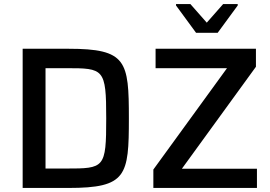

<svg xmlns="http://www.w3.org/2000/svg" viewBox="-20 -929 1337 949"><path d="M850 -902 949 -767H1056L1155 -902V-909H1083L1002 -817L921 -909H850ZM92 -688V0H318C606 0 617 -60 617 -344C617 -628 606 -688 318 -688ZM738 -91V0H1250V-95H879L1245 -599V-688H749V-592H1102ZM307 -96H205V-592H307C493 -592 505 -590 505 -344C505 -98 496 -96 307 -96Z"/></svg>

Font: Saira UNSAM Medium
Style: Regular
Weight: 500
Designer: Hector Gatti with collaboration of the Omnibus-Type team
Foundry: Omnibus-Type
Version: Version 0.072;PS 000.072;hotconv 1.0.88;makeotf.lib2.5.64775